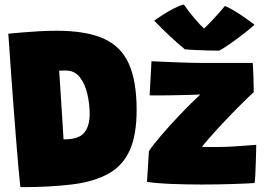

<svg xmlns="http://www.w3.org/2000/svg" viewBox="-20 -796 1176 834"><path d="M68.5 17Q65.5 -9.5 60.5 -63.2Q55.5 -117 50.2 -186Q45 -255 39.2 -328.2Q33.5 -401.5 28.8 -468Q24 -534.5 20.8 -582.8Q17.5 -631 16 -649.5Q40 -652 75 -655Q110 -658 149.5 -660.2Q189 -662.5 225.5 -662.5Q352 -662.5 428.2 -629.2Q504.5 -596 539 -520.5Q573.5 -445 573.5 -318Q573.5 -209.5 543.5 -143Q513.5 -76.5 451.5 -41.8Q389.5 -7 294.2 5Q199 17 68.5 17ZM256 -190.5Q323 -190.5 346.2 -219.8Q369.5 -249 369.5 -301Q369.5 -344 359.5 -387.5Q349.5 -431 327 -460.2Q304.5 -489.5 266.5 -489.5Q259 -489.5 250.5 -489.5Q242 -489.5 237 -489Q240 -448 243.2 -394.8Q246.5 -341.5 250 -287.8Q253.5 -234 256 -190.5ZM1086 -1Q1048 1.5 986.2 3.5Q924.5 5.5 857 5.5Q790 5.5 725.8 3Q661.5 0.5 618.5 -6L627 -140Q645 -166.5 679.8 -207.2Q714.5 -248 758.8 -294.8Q803 -341.5 850 -385.5Q839.5 -385 815.8 -384.2Q792 -383.5 762.8 -382.8Q733.5 -382 705.2 -381.8Q677 -381.5 657.5 -381.5Q647 -381.5 639.8 -381.5Q632.5 -381.5 630 -382L638 -530Q657 -529 686.5 -527.8Q716 -526.5 749.5 -525.2Q783 -524 814.2 -523.2Q845.5 -522.5 868 -522.5H1077.5Q1078.5 -518.5 1079.2 -501.5Q1080 -484.5 1080.8 -462.8Q1081.5 -441 1081.8 -422.2Q1082 -403.5 1082 -395.5Q1053.5 -369.5 1019.5 -335.2Q985.5 -301 952.8 -266.2Q920 -231.5 894.5 -202.5Q869 -173.5 857 -158Q867 -157.5 890.2 -157.5Q913.5 -157.5 925 -157.5Q952 -157.5 983.5 -159.2Q1015 -161 1044 -163.2Q1073 -165.5 1093 -167Q1093 -161.5 1092.5 -138.5Q1092 -115.5 1091 -86.2Q1090 -57 1088.8 -32.8Q1087.5 -8.5 1086 -1ZM957 -770Q972.5 -764 993 -752Q1013.5 -740 1033.2 -726.5Q1053 -713 1067.5 -702.2Q1082 -691.5 1085.5 -688.5Q1066.5 -671 1036 -647.5Q1005.5 -624 976.8 -604Q948 -584 932.5 -576Q912 -576 883.2 -576.8Q854.5 -577.5 827.5 -578.8Q800.5 -580 783.5 -581.5Q751 -608 718.8 -638.2Q686.5 -668.5 649.5 -706.5Q662.5 -715.5 684.8 -730Q707 -744.5 732.2 -757.8Q757.5 -771 778.5 -776.5Q802 -742.5 826.8 -713.8Q851.5 -685 866.5 -672Q877 -681.5 903.2 -709.2Q929.5 -737 957 -770Z"/></svg>

Font: Grandstander Black
Style: Regular
Weight: 900
Designer: Tyler Finck
Foundry: Etcetera Type Co
Version: Version 1.200; ttfautohint (v1.8.3)